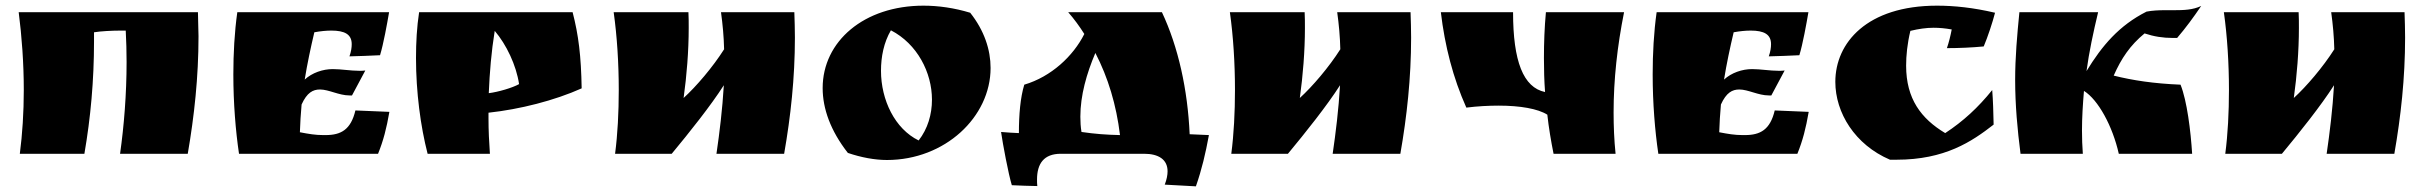

<svg xmlns="http://www.w3.org/2000/svg" viewBox="-20 -543 8577 678"><path d="M46 -500C57 -415 64 -319 64 -225C64 -146 59 -69 50 0H278C300 -127 312 -259 312 -397V-429C337 -433 376 -435 407 -435H424C426 -398 427 -361 427 -324C427 -211 418 -99 404 0H643C666 -133 681 -271 681 -415C681 -442 679 -472 679 -500Z M818 -500C808 -429 804 -354 804 -280C804 -179 812 -81 824 0H1315C1334 -47 1345 -90 1355 -148L1235 -153C1219 -85 1184 -66 1130 -66H1121C1094 -66 1070 -70 1039 -76C1040 -108 1042 -141 1045 -174C1064 -216 1085 -227 1110 -227C1141 -227 1177 -206 1214 -206H1223L1270 -294C1263 -293 1256 -293 1249 -293C1218 -293 1185 -299 1155 -299C1120 -299 1082 -286 1056 -262C1065 -318 1077 -374 1090 -429C1112 -433 1132 -435 1150 -435C1197 -435 1222 -422 1222 -387C1222 -375 1220 -361 1214 -344C1255 -345 1280 -346 1322 -348C1334 -387 1347 -459 1354 -500Z M1705 -145C1816 -157 1938 -188 2034 -231C2032 -346 2023 -419 2002 -500H1460C1452 -448 1449 -393 1449 -338C1449 -218 1465 -97 1490 0H1710C1707 -41 1705 -83 1705 -125C1705 -132 1705 -138 1705 -145ZM1706 -214C1709 -287 1715 -360 1727 -434C1768 -386 1803 -313 1813 -246C1790 -233 1739 -218 1706 -214Z M2352 0C2415 -76 2490 -170 2536 -242C2531 -157 2521 -75 2510 0C2587 0 2673 0 2749 0C2772 -131 2787 -268 2787 -410C2787 -440 2786 -470 2785 -500C2697 -500 2613 -500 2526 -500C2532 -457 2536 -413 2537 -369C2497 -306 2439 -238 2394 -197C2405 -276 2412 -363 2412 -444C2412 -463 2412 -482 2411 -500C2323 -500 2235 -500 2147 -500C2159 -415 2165 -319 2165 -225C2165 -146 2161 -69 2152 0C2218 0 2285 0 2352 0Z M2974 -3C3021 13 3069 22 3112 22C3317 22 3478 -130 3478 -303C3478 -367 3456 -435 3406 -498C3350 -515 3294 -523 3241 -523C3031 -523 2885 -397 2885 -232C2885 -159 2913 -81 2974 -3ZM3126 -436C3219 -388 3271 -287 3271 -191C3271 -139 3256 -88 3224 -47C3140 -88 3091 -190 3091 -293C3091 -343 3101 -393 3126 -436Z M3515 -77C3521 -35 3541 72 3553 111C3594 113 3602 113 3643 114C3642 106 3642 99 3642 91C3642 35 3666 0 3726 0H4020C4071 0 4103 20 4103 62C4103 75 4100 91 4093 109L4203 115C4224 55 4237 -1 4249 -66L4181 -69C4174 -226 4141 -377 4083 -500H3752C3773 -476 3792 -450 3809 -423C3770 -345 3692 -272 3597 -244C3583 -198 3578 -138 3578 -73C3557 -74 3536 -75 3515 -77ZM3848 -356C3893 -269 3922 -173 3935 -66C3887 -67 3847 -70 3799 -77C3796 -95 3795 -113 3795 -131C3795 -206 3817 -283 3848 -356Z M4528 0C4591 -76 4666 -170 4712 -242C4707 -157 4697 -75 4686 0C4763 0 4849 0 4925 0C4948 -131 4963 -268 4963 -410C4963 -440 4962 -470 4961 -500C4873 -500 4789 -500 4702 -500C4708 -457 4712 -413 4713 -369C4673 -306 4615 -238 4570 -197C4581 -276 4588 -363 4588 -444C4588 -463 4588 -482 4587 -500C4499 -500 4411 -500 4323 -500C4335 -415 4341 -319 4341 -225C4341 -146 4337 -69 4328 0C4394 0 4461 0 4528 0Z M5436 -218C5359 -234 5323 -327 5323 -500H5068C5082 -381 5111 -268 5158 -163C5198 -168 5237 -170 5272 -170C5348 -170 5411 -159 5444 -138C5449 -92 5457 -45 5466 0H5685C5680 -48 5678 -97 5678 -146C5678 -262 5691 -380 5715 -500H5439C5434 -446 5432 -392 5432 -338C5432 -298 5433 -258 5436 -218Z M5830 -500C5820 -429 5816 -354 5816 -280C5816 -179 5824 -81 5836 0H6327C6346 -47 6357 -90 6367 -148L6247 -153C6231 -85 6196 -66 6142 -66H6133C6106 -66 6082 -70 6051 -76C6052 -108 6054 -141 6057 -174C6076 -216 6097 -227 6122 -227C6153 -227 6189 -206 6226 -206H6235L6282 -294C6275 -293 6268 -293 6261 -293C6230 -293 6197 -299 6167 -299C6132 -299 6094 -286 6068 -262C6077 -318 6089 -374 6102 -429C6124 -433 6144 -435 6162 -435C6209 -435 6234 -422 6234 -387C6234 -375 6232 -361 6226 -344C6267 -345 6292 -346 6334 -348C6346 -387 6359 -459 6366 -500Z M7025 -498C6948 -516 6881 -523 6820 -523C6573 -523 6461 -392 6461 -254C6461 -145 6530 -32 6654 21H6677C6848 21 6943 -43 7020 -103C7019 -149 7018 -188 7015 -225C6965 -163 6913 -115 6849 -73C6764 -124 6711 -194 6711 -311C6711 -347 6715 -388 6726 -434C6755 -441 6782 -445 6808 -445C6829 -445 6849 -443 6872 -439C6868 -418 6862 -393 6855 -373C6897 -373 6943 -375 6985 -379C6999 -412 7016 -463 7025 -498Z M7348 -292C7357 -359 7372 -429 7389 -500H7111C7103 -420 7096 -340 7096 -261C7096 -173 7104 -85 7115 0H7335C7333 -27 7332 -54 7332 -82C7332 -128 7335 -175 7339 -222C7389 -191 7440 -98 7462 0H7721C7716 -80 7703 -187 7680 -244C7585 -248 7512 -259 7444 -276C7471 -337 7502 -383 7553 -425C7586 -414 7618 -409 7652 -409H7668C7698 -444 7726 -482 7753 -522C7724 -508 7691 -507 7658 -507H7625C7603 -507 7581 -506 7560 -502C7463 -453 7403 -382 7348 -292Z M8038 0C8101 -76 8176 -170 8222 -242C8217 -157 8207 -75 8196 0C8273 0 8359 0 8435 0C8458 -131 8473 -268 8473 -410C8473 -440 8472 -470 8471 -500C8383 -500 8299 -500 8212 -500C8218 -457 8222 -413 8223 -369C8183 -306 8125 -238 8080 -197C8091 -276 8098 -363 8098 -444C8098 -463 8098 -482 8097 -500C8009 -500 7921 -500 7833 -500C7845 -415 7851 -319 7851 -225C7851 -146 7847 -69 7838 0C7904 0 7971 0 8038 0Z"/></svg>

Font: Ruslan Display
Style: Regular
Weight: 400
Designer: Denis Masharov, Vladimir Rabdu
Foundry: Denis Masharov, Vladimir Rabdu
Version: Version 1.001